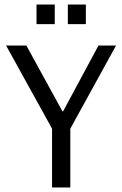

<svg xmlns="http://www.w3.org/2000/svg" viewBox="-20 -832 543 852"><path d="M142 -725V-812H223V-725ZM281 -725V-812H361V-725ZM292 0H211V-261L7 -630H97L257 -338H260L417 -630H495L292 -261Z"/></svg>

Font: Pragati Narrow
Style: Regular
Weight: 400
Designer: Hector Gatti, Marcela Romero, Pablo Cosgaya and Nicolas Silva
Foundry: Omnibus-Type
Version: Version 1.010; ttfautohint (v1.3)